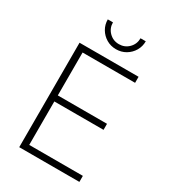

<svg xmlns="http://www.w3.org/2000/svg" viewBox="-222 -1046 1030 1158"><g transform="rotate(30 293.5 -467.5)"><path d="M102.1 0V-727.5H513.2V-685.5H147.5V-386.7H490.2V-344.7H147.5V-42H521V0ZM311.5 -803.2Q274.4 -803.2 244.4 -821Q214.4 -838.9 196.8 -868.7Q179.2 -898.4 179.2 -934.6H215.3Q215.3 -894 243.2 -866.2Q271 -838.4 311.5 -838.4Q351.6 -838.4 379.4 -866.2Q407.2 -894 407.2 -934.6H443.8Q443.8 -898.4 426.3 -868.7Q408.7 -838.9 378.7 -821Q348.6 -803.2 311.5 -803.2Z"/></g></svg>

Font: Inter 16pt ExtraLight
Style: Regular
Weight: 250
Version: Version 4.001;git-66647c0bb